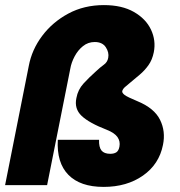

<svg xmlns="http://www.w3.org/2000/svg" viewBox="-20 -727 708 754"><path d="M93 -468Q105 -532 145.5 -586Q186 -640 248 -673.5Q310 -707 388 -707Q459 -707 506 -680Q553 -653 573 -610.5Q593 -568 584 -522Q578 -492 563 -471Q548 -450 529 -434Q510 -418 492 -403Q478 -392 470 -384.5Q462 -377 460 -369Q459 -362 469.5 -354Q480 -346 521 -329Q586 -302 608.5 -256.5Q631 -211 620 -158Q605 -82 541.5 -37.5Q478 7 387 7Q295 7 248.5 -40.5Q202 -88 207 -178H369Q368 -149 378.5 -136Q389 -123 413 -123Q428 -123 437 -129Q446 -135 449 -151Q453 -172 441.5 -188.5Q430 -205 400 -217Q330 -244 300.5 -272Q271 -300 280 -342Q286 -375 308 -399Q330 -423 357 -447Q374 -463 388 -473Q402 -483 405 -500Q409 -521 395.5 -541.5Q382 -562 352 -562Q326 -562 306 -546Q286 -530 273 -505.5Q260 -481 256 -457L165 0H0Z"/></svg>

Font: Albert Sans Black
Style: Italic
Weight: 900
Italic angle: -11.25°
Designer: Andreas Rasmussen
Foundry: a.Foundry
Version: Version 1.025